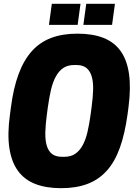

<svg xmlns="http://www.w3.org/2000/svg" viewBox="-20 -970 720 1004"><path d="M386 -840H236L251 -950H401ZM566 -840H416L431 -950H581ZM385 -794Q464 -794 520.5 -772Q577 -750 610.5 -703.5Q644 -657 654.5 -584Q665 -511 652 -410L647 -372Q633 -271 607 -198Q581 -125 539 -78Q497 -31 438 -8.5Q379 14 300 14Q221 14 164.5 -8Q108 -30 74 -76.5Q40 -123 29 -196Q18 -269 32 -370L37 -408Q50 -509 77 -582Q104 -655 146 -702Q188 -749 247 -771.5Q306 -794 385 -794ZM316 -150Q350 -150 373 -165.5Q396 -181 412 -210Q428 -239 437.5 -280Q447 -321 454 -372L459 -410Q466 -461 467 -501.5Q468 -542 459.5 -570.5Q451 -599 432 -614.5Q413 -630 379 -630H368Q334 -630 311 -614.5Q288 -599 272 -570Q256 -541 246.5 -500Q237 -459 230 -408L225 -370Q218 -319 217 -278Q216 -237 224.5 -208.5Q233 -180 252 -165Q271 -150 305 -150Z"/></svg>

Font: Tanohe Sans Black
Style: Italic
Weight: 900
Designer: Village Type and Design LLC & Cristiano Sobral
Foundry: Cooper Hewitt Smithsonian Design Museum
Version: Version 1.00;January 12, 2020;FontCreator 12.0.0.2547 64-bit